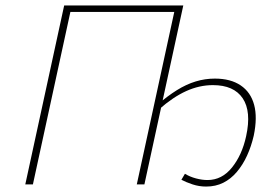

<svg xmlns="http://www.w3.org/2000/svg" viewBox="-20 -678 992 706"><path d="M73 0 216 -658H244L101 0ZM222 -634 227 -658H644L639 -634ZM483 0 626 -658H654L511 0ZM738 8Q712 8 688 0Q664 -8 647 -17L660 -39Q678 -28 700.5 -22Q723 -16 743 -16Q796 -16 833 -62Q870 -108 885 -177Q905 -268 872.5 -316.5Q840 -365 763 -365Q713 -365 664.5 -343Q616 -321 565 -276L559 -293Q596 -325 630.5 -346.5Q665 -368 699.5 -378.5Q734 -389 770 -389Q828 -389 865 -364Q902 -339 914.5 -292.5Q927 -246 913 -179Q904 -140 888.5 -106Q873 -72 851 -46Q829 -20 801 -6Q773 8 738 8Z"/></svg>

Font: Ysabeau Office Thin
Style: Italic
Weight: 250
Italic angle: -12°
Designer: Christian Thalmann (Catharsis Fonts)
Version: Version 2.001;gftools[0.9.30]; featfreeze: tnum,lnum,ss02